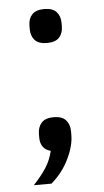

<svg xmlns="http://www.w3.org/2000/svg" viewBox="-50 -561 392 727"><g transform="rotate(-5 146.0 -197.5)"><path d="M146 -117Q178 -117 192.5 -100.5Q207 -84 207 -58V-44Q207 -3 183 46.5Q159 96 116 133H49Q79 101 97.5 72.5Q116 44 124 9Q104 4 94.5 -10Q85 -24 85 -44V-58Q85 -84 99.5 -100.5Q114 -117 146 -117ZM146 -399Q114 -399 99.5 -415Q85 -431 85 -457V-470Q85 -496 99.5 -512Q114 -528 146 -528Q178 -528 192.5 -512Q207 -496 207 -470V-457Q207 -431 192.5 -415Q178 -399 146 -399Z"/></g></svg>

Font: IBMPlexSans
Style: Regular
Weight: 400
Designer: Mike Abbink, Paul van der Laan, Pieter van Rosmalen
Foundry: Bold Monday
Version: Version 3.1